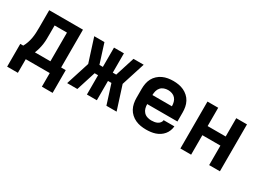

<svg xmlns="http://www.w3.org/2000/svg" viewBox="-36 -1110 2473 1843"><g transform="rotate(30 1200.0 -188.5)"><path d="M48 151V-101H81Q95 -126 104.5 -153.5Q114 -181 119 -209.5Q124 -238 125.5 -267Q127 -296 127 -325V-520H501V-101H552V151H433V0H167V151ZM210 -101H382V-419H245V-325Q245 -296 244.5 -267.5Q244 -239 240 -211Q236 -183 228.5 -155Q221 -127 210 -101Z M1174 0H1061L993 -214H955V0H845V-214H807L739 0H626L709 -260L626 -520H739L807 -306H845V-520H955V-306H993L1061 -520H1174L1091 -260Z M1503 8Q1473 8 1443 3Q1413 -2 1385.5 -14.5Q1358 -27 1335.5 -47.5Q1313 -68 1299 -94Q1285 -120 1279 -150Q1273 -180 1273 -210V-310Q1273 -340 1278.5 -369.5Q1284 -399 1298 -425.5Q1312 -452 1334.5 -472.5Q1357 -493 1384 -505.5Q1411 -518 1440.5 -523Q1470 -528 1500 -528Q1530 -528 1559.5 -523Q1589 -518 1616 -505.5Q1643 -493 1665.5 -472.5Q1688 -452 1702 -425.5Q1716 -399 1721.5 -369.5Q1727 -340 1727 -310V-210H1392Q1392 -187 1398 -164.5Q1404 -142 1419.5 -125Q1435 -108 1457.5 -100.5Q1480 -93 1503 -93Q1519 -93 1536 -95.5Q1553 -98 1568 -105Q1583 -112 1594 -125.5Q1605 -139 1606 -155H1725Q1723 -130 1713.5 -105.5Q1704 -81 1687.5 -61.5Q1671 -42 1649.5 -28Q1628 -14 1603.5 -6Q1579 2 1553.5 5Q1528 8 1503 8ZM1392 -310H1608Q1608 -333 1602 -355.5Q1596 -378 1581 -395Q1566 -412 1544.5 -419.5Q1523 -427 1500 -427Q1477 -427 1455.5 -419.5Q1434 -412 1419 -395Q1404 -378 1398 -355.5Q1392 -333 1392 -310Z M1881 0V-520H2000V-317H2200V-520H2319V0H2200V-216H2000V0Z"/></g></svg>

Font: Iosevka SS04 Extended
Style: Bold
Weight: 700
Width: 7
Monospace: yes
Designer: Belleve Invis
Foundry: Belleve Invis
Version: Version 19.0.0; ttfautohint (v1.8.4)